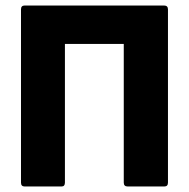

<svg xmlns="http://www.w3.org/2000/svg" viewBox="-20 -675 683 695"><path d="M69 0Q56 0 56 -14V-641Q56 -655 69 -655H574Q588 -655 588 -641V-14Q588 0 575 0H442Q428 0 428 -14V-516H215V-14Q215 0 203 0Z"/></svg>

Font: Sofia Sans Semi Condensed Black
Style: Regular
Weight: 900
Designer: Botio Nikoltchev, Ani Petrova
Foundry: lettersoup
Version: Version 4.100; ttfautohint (v1.8.4.7-5d5b)